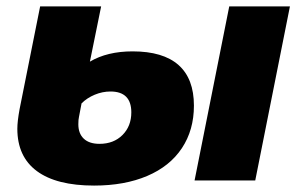

<svg xmlns="http://www.w3.org/2000/svg" viewBox="-20 -562 934 598"><path d="M34 -161Q34 -184 41 -222L105 -542H295L260 -370Q314 -402 393 -402Q488 -402 536 -359.5Q584 -317 584 -233Q584 -157 546.5 -100.5Q509 -44 438.5 -14Q368 16 273 16Q156 16 95 -29Q34 -74 34 -161ZM694 -542H883L775 0H586ZM389 -212Q389 -277 324 -277Q299 -277 275 -267Q251 -257 234 -240L226 -198Q224 -190 224 -175Q224 -146 241 -130Q258 -114 290 -114Q334 -114 361.5 -141.5Q389 -169 389 -212Z"/></svg>

Font: Montserrat Alternates ExtraBold
Style: Italic
Weight: 800
Italic angle: -11.3°
Designer: Julieta Ulanovsky
Foundry: Julieta Ulanovsky
Version: Version 7.200